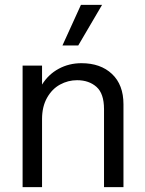

<svg xmlns="http://www.w3.org/2000/svg" viewBox="-20 -770 596 790"><path d="M313 -750H400L302 -583H237ZM488 -341V0H408V-321Q408 -385 377 -412.5Q346 -440 297 -440Q260 -440 227 -422Q194 -404 173.5 -367.5Q153 -331 153 -280V0H73V-500H153V-422Q179 -464 221.5 -487Q264 -510 315 -510Q394 -510 441 -465.5Q488 -421 488 -341Z"/></svg>

Font: CBA Beacon Sans
Style: Regular
Weight: 400
Designer: Wei Huang
Foundry: Wei Huang
Version: Version 1.002